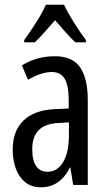

<svg xmlns="http://www.w3.org/2000/svg" viewBox="-20 -786 456 816"><path d="M213 -547Q289 -547 321 -499Q353 -451 353 -362V0H291L279 -74H277Q235 10 154 10Q113 10 86 -12.5Q59 -35 46.5 -71.5Q34 -108 34 -150Q34 -230 80 -274Q126 -318 211 -322L272 -325V-360Q272 -422 255 -451Q238 -480 200 -480Q156 -480 99 -447L73 -508Q136 -547 213 -547ZM225 -263Q117 -257 117 -152Q117 -103 134 -79.5Q151 -56 182 -56Q224 -56 248.5 -97.5Q273 -139 273 -212V-266ZM252 -766Q268 -732 294 -690.5Q320 -649 345 -616V-606H300Q279 -626 258 -650Q237 -674 214 -700Q191 -674 168.5 -648.5Q146 -623 128 -606H83V-616Q110 -653 135.5 -693.5Q161 -734 175 -766Z"/></svg>

Font: Noto Sans Myanmar ExtraCondensed
Style: Regular
Weight: 400
Width: 2
Designer: Monotype Design Team
Foundry: Monotype Imaging Inc.
Version: Version 2.107; ttfautohint (v1.8.4.7-5d5b)